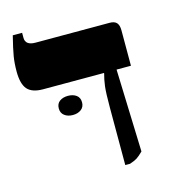

<svg xmlns="http://www.w3.org/2000/svg" viewBox="-100 -727 714 813"><g transform="rotate(-15 256.5 -320.0)"><path d="M349 -245Q349 -310 352.5 -338Q356 -366 363 -391V-393H96Q48 -393 27.5 -416.5Q7 -440 7 -495Q7 -531 12 -561Q17 -591 31 -647H72V-625Q72 -592 116 -592H441Q462 -592 471.5 -581.5Q481 -571 481 -548V-393H418L430 -31Q413 -14 402 -7Q391 0 370 7H349ZM190 -339Q212 -339 226.5 -328.5Q241 -318 241 -297Q241 -277 226.5 -266Q212 -255 190 -255Q168 -255 153.5 -266Q139 -277 139 -297Q139 -318 153.5 -328.5Q168 -339 190 -339Z"/></g></svg>

Font: Noto Serif Hebrew Black
Style: Regular
Weight: 900
Designer: Monotype Design Team
Foundry: Monotype Imaging Inc.
Version: Version 1.000